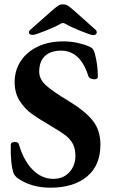

<svg xmlns="http://www.w3.org/2000/svg" viewBox="-20 -856 524 891"><path d="M62 -29Q49 -39 43 -52Q28 -97 30 -184Q30 -197 49 -197Q57 -197 61.5 -194.5Q66 -192 68 -185Q90 -110 132 -68Q174 -26 227 -26Q274 -26 302 -57Q330 -88 330 -132Q330 -166 318 -188.5Q306 -211 283 -228.5Q260 -246 217 -271Q159 -305 127 -328Q95 -351 71.5 -387.5Q48 -424 48 -475Q48 -530 76.5 -573Q105 -616 156 -640Q207 -664 274 -664Q308 -664 340 -657Q372 -650 394 -640Q404 -636 409.5 -630Q415 -624 419 -611Q434 -559 434 -500Q434 -488 417 -488Q408 -488 400 -492Q392 -496 390 -503Q353 -621 263 -621Q216 -621 189 -596.5Q162 -572 162 -523Q162 -488 194.5 -459Q227 -430 299 -387Q376 -340 411 -295.5Q446 -251 446 -185Q446 -88 383.5 -36.5Q321 15 214 15Q125 15 62 -29ZM114 -705Q114 -713 123 -720L225 -810Q244 -826 252 -831Q260 -836 272 -836Q285 -836 293 -831Q301 -826 320 -810L421 -720Q429 -715 429 -705Q429 -700 424.5 -696.5Q420 -693 413 -693Q402 -693 355 -712Q308 -731 284 -745Q279 -749 272 -749Q265 -749 260 -745Q238 -732 190.5 -713Q143 -694 132 -694Q124 -694 119 -697Q114 -700 114 -705Z"/></svg>

Font: EB Garamond SemiBold
Style: Regular
Weight: 600
Designer: Georg Duffner and Octavio Pardo
Foundry: Georg Duffner
Version: Version 1.000